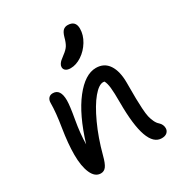

<svg xmlns="http://www.w3.org/2000/svg" viewBox="-184 -942 980 1045"><g transform="rotate(-30 306.0 -420.0)"><path d="M291 -603Q271 -603 260.5 -611.1Q250 -619.1 250 -632.8Q250 -642.6 255.9 -651.4Q261.7 -660.2 268.1 -665.8Q274.4 -671.4 291 -684.1Q316.4 -702.6 326.9 -719.7Q337.4 -736.8 345.2 -767.1Q353 -794.4 364.3 -804.7Q375.5 -814.9 392.1 -814.9Q441.9 -814.9 441.9 -765.1Q441.9 -725.1 418.7 -687Q395.5 -648.9 360.6 -626Q325.7 -603 291 -603ZM529.8 -24.9Q429.2 -24.9 429.2 -306.2Q429.2 -370.1 425.8 -400.9Q422.4 -431.6 413.1 -448.2Q411.1 -449.2 404.8 -449.2Q377.4 -449.2 341.3 -406Q305.2 -362.8 268.1 -282.2Q231 -201.7 205.1 -104Q193.8 -60.1 180.9 -42.5Q168 -24.9 147 -24.9Q110.8 -24.9 91.3 -68.8Q71.8 -112.8 71.8 -185.1Q71.8 -254.9 86.4 -345.2Q101.1 -435.5 101.1 -494.1Q101.1 -512.2 110.6 -523.2Q120.1 -534.2 137.2 -534.2Q185.1 -534.2 185.1 -461.9Q185.1 -429.2 170.9 -349.6Q156.7 -270 155.8 -202.1Q204.6 -361.8 272.7 -449Q340.8 -536.1 409.2 -536.1Q460.9 -536.1 488 -495.4Q515.1 -454.6 515.1 -381.8Q515.1 -375.5 515.1 -362.8Q515.1 -307.6 515.4 -282.2Q515.6 -256.8 517.8 -220.5Q520 -184.1 524.2 -166.3Q528.3 -148.4 536.6 -130.4Q544.9 -112.3 557.1 -102.1Q575.2 -85.4 575.2 -62Q575.2 -46.4 563.5 -35.6Q551.8 -24.9 529.8 -24.9Z"/></g></svg>

Font: Shantell Sans Bouncy
Style: Regular
Weight: 400
Designer: Stephen Nixon, Anya Danilova, Shantell Martin
Foundry: Arrow Type
Version: Version 1.006;[9816181b4]